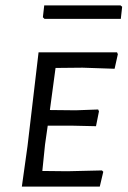

<svg xmlns="http://www.w3.org/2000/svg" viewBox="-20 -692 473 712"><path d="M186 -440 165 -284 261 -283 344 -286 347 -279 336 -224 247 -226H157L147 -156L137 -58L230 -57L358 -60L363 -55L350 0H61L82 -150L123 -498H414L417 -491L405 -437L286 -441ZM433 -667 428 -622H145L139 -628L144 -672H427Z"/></svg>

Font: Alegreya Sans SC
Style: Italic
Weight: 400
Italic angle: -7°
Designer: Juan Pablo del Peral
Foundry: Huerta Tipografica
Version: Version 2.008; ttfautohint (v1.6)